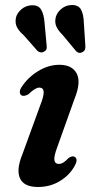

<svg xmlns="http://www.w3.org/2000/svg" viewBox="-20 -735 374 766"><path d="M215 -81Q223.5 -81 232 -86Q240.5 -91 254 -105Q269 -115 278.5 -109Q293 -99.5 277.5 -72.5Q257.5 -36 218.8 -12.5Q180 11 131.5 11Q76 11 60 -23Q44 -57 69 -118.5L139.5 -312Q156 -354 154.2 -369.8Q152.5 -385.5 136.5 -385.5Q120.5 -385.5 93.5 -359Q77 -349.5 66.5 -354Q59 -358.5 59 -368.2Q59 -378 67.5 -389.5Q91.5 -426.5 132.5 -451.5Q173.5 -476.5 217 -476.5Q267.5 -476.5 286 -441.8Q304.5 -407 276.5 -338.5L209 -149.5Q194.5 -111 197 -96Q199.5 -81 215 -81ZM314.5 -645 320.5 -552.5Q321 -544.5 319.2 -538.2Q317.5 -532 310.5 -528Q296.5 -519 284 -530.5L229.5 -596Q212 -613 204.8 -629.5Q197.5 -646 202.5 -666.5Q207.5 -685.5 225.5 -700.2Q243.5 -715 267 -715Q294 -715 303.8 -695.8Q313.5 -676.5 314.5 -645ZM157.5 -647 166 -554.5Q167 -547 165.8 -540.8Q164.5 -534.5 157.5 -530Q144 -521 130 -531.5L74 -595Q55.5 -611 47.5 -627Q39.5 -643 43.5 -664Q47.5 -682.5 65.2 -697.8Q83 -713 106.5 -714Q133.5 -715 144.2 -696.5Q155 -678 157.5 -647Z"/></svg>

Font: Fraunces 9pt S000 SemiBold
Style: Italic
Weight: 600
Italic angle: -16°
Version: Version 1.000; ttfautohint (v1.8.3)